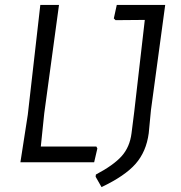

<svg xmlns="http://www.w3.org/2000/svg" viewBox="-20 -660 737 781"><path d="M376 -56 363 0H63L93 -193L144 -640H220L160 -199L146 -64H372ZM594 -212 585 -118Q575 -43 531.5 6.5Q488 56 393 101L369 59L370 50Q442 12 475 -25Q508 -62 515 -118L526 -205L569 -579L450 -578L443 -585L455 -640H652Z"/></svg>

Font: Alegreya Sans SC
Style: Italic
Weight: 400
Italic angle: -7°
Designer: Juan Pablo del Peral
Foundry: Huerta Tipografica
Version: Version 2.008; ttfautohint (v1.6)